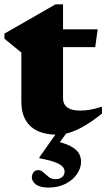

<svg xmlns="http://www.w3.org/2000/svg" viewBox="-22 -594 481 868"><path d="M263 -149Q263 -123 282.2 -108.5Q301.5 -94 340 -94Q360.5 -94 384.8 -98Q409 -102 439 -111.5V-80.5Q396 -46 359.8 -25Q323.5 -4 293 5.5Q262.5 15 236 15Q187 15 150.8 -0.8Q114.5 -16.5 94.5 -50Q74.5 -83.5 74.5 -136V-356.5L-2 -419V-442Q11 -449.5 32.5 -461.8Q54 -474 79.8 -488.8Q105.5 -503.5 132.5 -519Q159.5 -534.5 184.5 -549Q209.5 -563.5 229 -574.5H263V-451ZM186 -381V-461.5H419.5L408.5 -381ZM197.5 254Q159 254 140.5 240Q122 226 122 207.5Q122 195 129.5 185Q137 175 152 175Q163 175 174 185.2Q185 195.5 198 205.8Q211 216 228 216Q246.5 216 258.2 207Q270 198 270 181Q270 170.5 262 160.5Q254 150.5 229.8 140.5Q205.5 130.5 156 121.5V117L256 -24.5H301.5L208 105.5L218.5 41Q270.5 52.5 297.5 67Q324.5 81.5 334.5 99Q344.5 116.5 344.5 137Q344.5 166 326 193Q307.5 220 274.2 237Q241 254 197.5 254Z"/></svg>

Font: Newsreader 36pt ExtraBold
Style: Regular
Weight: 800
Designer: Hugues Gentile
Foundry: Production Type
Version: Version 1.003